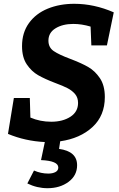

<svg xmlns="http://www.w3.org/2000/svg" viewBox="-20 -736 627 1011"><path d="M235 -522Q235 -486 263 -467Q291 -448 350 -426Q408 -404 444 -383.5Q480 -363 506 -324.5Q532 -286 532 -225Q532 -127 467 -67Q402 -7 297 8L291 48Q386 61 386 134Q386 188 341 221.5Q296 255 230 255Q175 255 124 230L159 162Q196 178 234 178Q257 178 272 170Q287 162 287 146Q287 111 196 107L216 12Q113 7 22 -31L53 -220H137L140 -117Q191 -95 250 -95Q310 -95 350.5 -121Q391 -147 391 -194Q391 -222 375.5 -240.5Q360 -259 336 -271.5Q312 -284 271 -299Q216 -320 181 -340Q146 -360 121 -397Q96 -434 96 -493Q96 -564 132.5 -614.5Q169 -665 231.5 -690.5Q294 -716 371 -716Q476 -716 579 -671L543 -497H461L457 -596Q410 -610 366 -610Q310 -610 272.5 -587Q235 -564 235 -522Z"/></svg>

Font: Bitter Pro
Style: Bold Italic
Weight: 700
Italic angle: -9°
Designer: Sol Matas, and Bitter project Authors
Foundry: Sol Matas
Version: Version 1.010